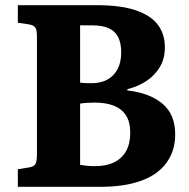

<svg xmlns="http://www.w3.org/2000/svg" viewBox="-20 -723 731 743"><path d="M49 0V-68L92 -75Q111 -78 117 -88Q123 -98 123 -127V-581Q123 -607 116.5 -616.5Q110 -626 90 -629L49 -635V-703H352Q448 -703 506 -683Q564 -663 591 -627Q618 -591 618 -540Q618 -496 598.5 -463.5Q579 -431 546.5 -409.5Q514 -388 473 -378V-373Q560 -363 609 -321.5Q658 -280 658 -203Q658 -140 625 -94Q592 -48 527.5 -24Q463 0 367 0ZM347 -80Q392 -80 422 -95Q452 -110 468 -138.5Q484 -167 484 -209Q484 -251 467.5 -276.5Q451 -302 420.5 -314Q390 -326 346 -326Q312 -326 290 -322V-85Q302 -83 316 -81.5Q330 -80 347 -80ZM334 -401Q370 -401 395.5 -415Q421 -429 435 -455.5Q449 -482 449 -520Q449 -556 437.5 -579Q426 -602 401.5 -613.5Q377 -625 335 -625H290V-403Q299 -402 309.5 -401.5Q320 -401 334 -401Z"/></svg>

Font: Literata 18pt
Style: Bold
Weight: 700
Designer: Latin by Veronika Burian and Jose Scaglione. Greek by Irene Vlachou. Cyrillic by Vera Evstafieva.
Foundry: TypeTogether
Version: Version 3.103;gftools[0.9.29]